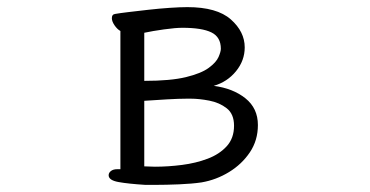

<svg xmlns="http://www.w3.org/2000/svg" viewBox="-20 -504 1040 539"><path d="M388 15Q340 12 312.5 7Q285 2 285 -12Q285 -19 291.5 -24Q298 -29 309 -29H318V-417Q309 -422 301.5 -433Q294 -444 294 -453Q294 -464 304 -465Q315 -467 340 -470Q365 -473 396 -476.5Q427 -480 456.5 -482Q486 -484 506 -484Q589 -484 628 -449.5Q667 -415 667 -371Q667 -334 642.5 -304Q618 -274 580 -263Q634 -256 669 -228Q704 -200 704 -153Q704 -110 681.5 -76.5Q659 -43 623 -21Q587 1 546 8Q519 12 482.5 13.5Q446 15 416 15ZM385 -277Q459 -277 502 -287.5Q545 -298 566 -313.5Q587 -329 593.5 -344Q600 -359 600 -367Q600 -400 573.5 -413Q547 -426 492 -426Q473 -426 440.5 -421.5Q408 -417 385 -412ZM505 -227Q482 -227 448 -225Q414 -223 385 -221V-37Q392 -37 399.5 -36.5Q407 -36 415 -36Q452 -36 491 -41Q530 -46 563 -58.5Q596 -71 616.5 -93.5Q637 -116 637 -151Q637 -184 616.5 -200Q596 -216 567.5 -221.5Q539 -227 515 -227Z"/></svg>

Font: Moon Stars Kai T
Style: Regular
Weight: 400
Designer: GuiWonder
Version: Version 1.101